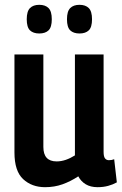

<svg xmlns="http://www.w3.org/2000/svg" viewBox="-20 -767 506 797"><path d="M167 10Q112 10 76 -23.5Q40 -57 40 -134V-541H160V-157Q160 -97 215 -97Q234 -97 253 -103.5Q272 -110 291 -122V-541H410V-137Q410 -117 416 -109.5Q422 -102 432 -102Q444 -102 454 -106L465 -10Q449 -1 429 4.5Q409 10 385 10Q356 10 336 -2Q316 -14 305 -35Q273 -14 239.5 -2Q206 10 167 10ZM310 -628Q285 -628 271.5 -641Q258 -654 258 -687Q258 -720 271.5 -733.5Q285 -747 310 -747Q335 -747 348.5 -733.5Q362 -720 362 -687Q362 -654 348.5 -641Q335 -628 310 -628ZM143 -628Q118 -628 104.5 -641Q91 -654 91 -687Q91 -720 104.5 -733.5Q118 -747 143 -747Q168 -747 181.5 -733.5Q195 -720 195 -687Q195 -654 181.5 -641Q168 -628 143 -628Z"/></svg>

Font: Georama Semi Condensed SemiBold
Style: Regular
Weight: 600
Width: 4
Designer: Jean-Baptiste Levee
Foundry: Production Type
Version: Version 1.000